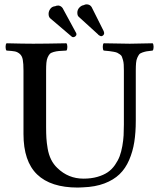

<svg xmlns="http://www.w3.org/2000/svg" viewBox="-20 -844 725 874"><path d="M189.9 -522.9V-267.1Q189.9 -236.3 191.2 -215.6Q192.4 -194.8 197 -167.5Q201.7 -140.1 212.6 -117.9Q223.6 -95.7 241.2 -79.1Q291 -30.8 359.9 -30.8Q395 -30.8 423.1 -38.8Q451.2 -46.9 470.2 -59.8Q489.3 -72.8 503.2 -92.8Q517.1 -112.8 524.7 -132.8Q532.2 -152.8 536.9 -179.4Q541.5 -206.1 542.7 -227.8Q543.9 -249.5 543.9 -276.9V-522.9Q543.9 -538.6 543.2 -550Q542.5 -561.5 539.8 -570.8Q537.1 -580.1 534.9 -585.9Q532.7 -591.8 525.9 -596.4Q519 -601.1 514.4 -603.5Q509.8 -606 498 -608.2Q486.3 -610.4 478 -611.3Q469.7 -612.3 452.1 -613.8Q447.8 -618.2 447.8 -630.4Q447.8 -642.6 452.1 -647Q543.9 -645 570.8 -645Q598.6 -645 674.8 -647Q679.2 -642.6 679.2 -630.4Q679.2 -618.2 674.8 -613.8Q656.7 -611.8 647.9 -610.4Q639.2 -608.9 628.4 -605.2Q617.7 -601.6 613.5 -596.2Q609.4 -590.8 605 -581.1Q600.6 -571.3 599.4 -557.4Q598.1 -543.5 598.1 -522.9V-294.9Q598.1 -240.7 591.3 -197.5Q584.5 -154.3 567.9 -115.7Q551.3 -77.1 524.2 -51Q497.1 -24.9 455.3 -9Q413.6 6.8 357.9 8.8Q350.1 9.8 334 9.8Q210.9 9.8 148.9 -50Q86.9 -109.9 86.9 -233.9V-522.9Q86.9 -554.7 83.7 -572Q80.6 -589.4 70.3 -598.4Q60.1 -607.4 47.9 -609.9Q35.6 -612.3 9.8 -613.8Q5.4 -618.2 5.4 -630.4Q5.4 -642.6 9.8 -647Q89.8 -645 130.9 -645Q182.6 -645 282.2 -647Q286.6 -642.6 286.6 -630.4Q286.6 -618.2 282.2 -613.8Q260.3 -612.8 248.3 -611.8Q236.3 -610.8 224.1 -607.4Q211.9 -604 206.8 -598.6Q201.7 -593.3 197 -582.8Q192.4 -572.3 191.2 -558.3Q189.9 -544.4 189.9 -522.9ZM231.9 -815.9Q236.8 -818.8 246.1 -818.8Q257.8 -817.4 265.1 -807.1L324.2 -698.2Q324.7 -697.3 325.7 -695.6Q326.7 -693.8 327.1 -692.9Q328.1 -690.9 328.1 -688Q328.1 -682.6 323.2 -678.7Q318.4 -674.8 314 -674.8Q309.1 -674.8 307.1 -676.8L208 -761.2Q201.2 -768.1 201.2 -780.8Q201.2 -793 209 -803.7Q216.8 -814.5 231.9 -815.9ZM361.8 -820.8Q367.2 -824.2 374 -824.2Q389.2 -824.2 397 -812L452.1 -702.1L453.1 -698.2Q454.1 -696.3 454.1 -691.9Q454.1 -687.5 449.7 -683.3Q445.3 -679.2 440.9 -679.2Q437.5 -679.2 433.1 -682.1Q427.7 -684.6 425.8 -688L338.9 -767.1Q332 -772.5 332 -786.1Q332 -799.8 341.3 -809.6Q350.6 -819.3 361.8 -820.8Z"/></svg>

Font: Common Serif Medium
Style: Regular
Weight: 500
Designer: Philipp H. Poll, Khaled Hosny
Foundry: Stefan Peev, Context Ltd.
Version: Version 1.026